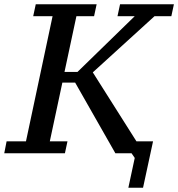

<svg xmlns="http://www.w3.org/2000/svg" viewBox="-41 -720 837 902"><path d="M501 0H577L592 22L562 162H631L678 -56H600L395 -380L685 -644H764L776 -700H523L511 -644H592L323 -382H262L318 -644H401L413 -700H127L115 -644H206L81 -56H-10L-21 0H264L276 -56H193L252 -332H312Z"/></svg>

Font: PT Serif Caption
Style: Italic
Weight: 400
Italic angle: -12°
Designer: A.Korolkova, O.Umpeleva, V.Yefimov
Foundry: ParaType Ltd
Version: Version 1.000W OFL